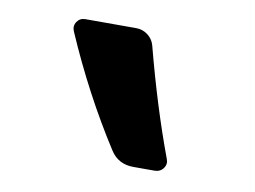

<svg xmlns="http://www.w3.org/2000/svg" viewBox="-47 -874 594 447"><g transform="rotate(10 250.0 -650.5)"><path d="M286.1 -776.4Q322.3 -637.7 365.2 -522.5Q370.1 -510.7 362.8 -500.5Q355.5 -490.2 341.8 -490.2H292Q255.9 -490.2 237.3 -519.5Q160.2 -639.6 100.6 -777.3Q95.7 -789.1 102.5 -799.3Q109.4 -809.6 122.1 -809.6H242.2Q257.8 -809.6 270 -800.3Q282.2 -791 286.1 -776.4Z"/></g></svg>

Font: Rounded-L Mgen+ 1mn bold
Style: Bold
Weight: 700
Designer: [Source Han Sans]
Ryoko NISHIZUKA  (kana & ideographs); Paul D. Hunt (Latin, Greek & Cyrillic); Wenlong ZHANG  (bopomofo
Version: Version 1.059.20150602